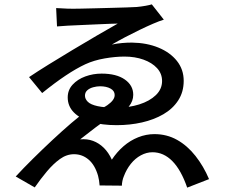

<svg xmlns="http://www.w3.org/2000/svg" viewBox="-20 -804 1040 879"><path d="M237 -767Q245 -767 258.5 -766Q272 -765 287 -764.5Q302 -764 314 -764Q323 -764 350.5 -764.5Q378 -765 415 -766Q452 -767 490.5 -768Q529 -769 560 -770Q591 -771 606 -772Q627 -774 646.5 -777.5Q666 -781 675 -784L730 -714Q710 -708 681 -695.5Q652 -683 619 -667Q586 -651 552.5 -633.5Q519 -616 492 -600Q516 -605 539 -607Q562 -609 584 -609Q652 -608 705.5 -586Q759 -564 790 -525Q821 -486 821 -434Q821 -383 796 -344.5Q771 -306 728 -281Q685 -256 630 -243.5Q575 -231 514 -231Q447 -231 396.5 -246Q346 -261 318 -289.5Q290 -318 290 -358Q290 -392 312.5 -416.5Q335 -441 370.5 -454Q406 -467 445 -467Q513 -467 551.5 -440Q590 -413 590 -370Q590 -341 570 -316.5Q550 -292 518 -275Q515 -274 504 -273Q493 -272 489 -270Q471 -259 445.5 -241Q420 -223 394 -202.5Q368 -182 347 -166Q379 -169 406 -159Q433 -149 455 -127.5Q477 -106 492 -73Q515 -108 545.5 -134.5Q576 -161 612.5 -175.5Q649 -190 687 -190Q744 -190 791 -163.5Q838 -137 875 -90Q912 -43 937 16L837 55Q809 -26 769 -66.5Q729 -107 678 -107Q651 -107 625 -93Q599 -79 579 -54Q559 -29 547 3Q543 12 540.5 24Q538 36 538 46L436 45Q435 33 433.5 22.5Q432 12 429 1Q415 -48 386 -73Q357 -98 319 -98Q285 -98 254.5 -76Q224 -54 195 -19.5Q166 15 139 54L52 4Q87 -34 130.5 -77Q174 -120 219.5 -162.5Q265 -205 307 -241Q349 -277 382 -300Q386 -301 396 -301Q406 -301 416 -301.5Q426 -302 430 -302Q455 -311 471.5 -322.5Q488 -334 496.5 -345.5Q505 -357 505 -369Q505 -388 486 -398.5Q467 -409 438 -409Q423 -409 406.5 -404.5Q390 -400 379.5 -390.5Q369 -381 369 -366Q369 -351 382 -338Q395 -325 427 -318Q459 -311 514 -311Q570 -311 617.5 -326Q665 -341 693.5 -368.5Q722 -396 722 -433Q722 -467 699 -492Q676 -517 637 -531Q598 -545 550 -545Q508 -545 459 -536.5Q410 -528 371 -510Q330 -491 280.5 -458Q231 -425 173 -378L113 -451Q150 -476 202.5 -508.5Q255 -541 312.5 -575.5Q370 -610 424 -641.5Q478 -673 519 -696Q508 -696 482 -695Q456 -694 423 -692.5Q390 -691 355.5 -689.5Q321 -688 290.5 -686.5Q260 -685 241 -683Z"/></svg>

Font: Noto Sans JP Thin Medium
Style: Regular
Weight: 500
Version: Version 2.004-H2;hotconv 1.0.118;makeotfexe 2.5.65603